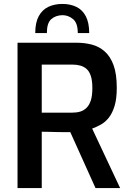

<svg xmlns="http://www.w3.org/2000/svg" viewBox="-20 -955 660 975"><path d="M69 0V-738H369Q410 -738 446.5 -728.5Q483 -719 511.5 -694Q540 -669 556.5 -624.5Q573 -580 573 -509Q573 -454 562 -417.5Q551 -381 533 -358Q515 -335 492.5 -322.5Q470 -310 448 -302L590 0H465L337 -284Q323 -284 304.5 -284Q286 -284 266 -284.5Q246 -285 227 -285.5Q208 -286 192 -286V0ZM192 -383H348Q370 -383 388 -388.5Q406 -394 420 -408Q434 -422 441.5 -446Q449 -470 449 -508Q449 -545 441.5 -568.5Q434 -592 420 -604.5Q406 -617 387.5 -622Q369 -627 348 -627H192ZM297 -935Q337 -935 368 -920Q399 -905 416 -872Q433 -839 433 -787H375Q375 -838 351 -858Q327 -878 297 -878Q262 -877 240 -857.5Q218 -838 218 -787H159Q159 -840 176.5 -872.5Q194 -905 225 -920Q256 -935 297 -935Z"/></svg>

Font: Exo Thin SemiBold
Style: Regular
Weight: 600
Version: Version 2.000